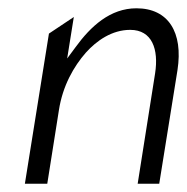

<svg xmlns="http://www.w3.org/2000/svg" viewBox="-20 -463 451 463"><path d="M40 -20H94L122 -197C131 -256 158 -303 187 -336C213 -365 250 -391 294 -391C347 -391 363 -344 354 -286L312 -20H364L408 -294C422 -385 386 -443 309 -443C246 -443 199 -400 162 -349L142 -322L158 -422L98 -382Z"/></svg>

Font: Charger Sport
Style: ExLitNrwObl
Weight: 200
Designer: Jasper
Foundry: Cannot Into Space Fonts
Version: Version 1.1